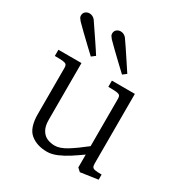

<svg xmlns="http://www.w3.org/2000/svg" viewBox="-152 -735 811 858"><g transform="rotate(30 253.0 -306.0)"><path d="M89 -118.5V-357Q89 -368 84.5 -373Q80 -378 67.2 -379.5Q54.5 -381 25 -381V-413H144V-120.5Q144 -87 155.8 -67.8Q167.5 -48.5 185.5 -41Q203.5 -33.5 224.5 -33.5Q250.5 -33.5 284.5 -54.2Q318.5 -75 370.5 -116L376.5 -76.5Q338 -49 312 -32.2Q286 -15.5 259 -4Q232 7.5 208 7.5Q155.5 7.5 122.2 -20Q89 -47.5 89 -118.5ZM365 -2V-357Q365 -368 360.5 -373Q356 -378 343.2 -379.5Q330.5 -381 301 -381V-413H419.5V-55Q419.5 -42 423 -36.2Q426.5 -30.5 437 -28.5Q447.5 -26.5 471 -26.5V0L381.5 13ZM131.5 -491Q105.5 -515.5 82.5 -537.8Q59.5 -560 48 -572Q41.5 -579.5 38.5 -584.5Q35.5 -589.5 35.5 -596Q35.5 -609 44.2 -616.2Q53 -623.5 65 -623.5Q73 -623.5 80.5 -619.8Q88 -616 93.5 -609.5Q98 -604 146 -532Q159 -513 169 -497.5Q179 -482 184.5 -473.5L165.5 -459ZM292.5 -491Q266.5 -515.5 243.5 -537.8Q220.5 -560 209 -572Q202.5 -579.5 199.5 -584.5Q196.5 -589.5 196.5 -596Q196.5 -609 205.2 -616.2Q214 -623.5 226 -623.5Q234 -623.5 241.5 -619.8Q249 -616 254.5 -609.5Q262.5 -598.5 279 -574Q295.5 -549.5 314.5 -520.5Q330 -497 345.5 -473.5L326.5 -459Z"/></g></svg>

Font: Didactic
Style: Regular
Weight: 400
Designer: Tyler Finck
Foundry: Etcetera Type Co
Version: Version 3.007;FEAKit 1.0